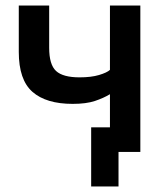

<svg xmlns="http://www.w3.org/2000/svg" viewBox="-20 -550 602 695"><path d="M310 125V-89H378V-209Q355 -195 323.5 -184.5Q292 -174 243 -174Q147 -174 97.5 -217.5Q48 -261 48 -362V-530H158V-377Q158 -316 183 -293Q208 -270 268 -270Q310 -270 338.5 -278.5Q367 -287 378 -297V-530H488V0H409V125Z"/></svg>

Font: Golos Text Medium
Style: Regular
Weight: 500
Designer: A.Korolkova, Vitaly Kuzmin
Foundry: ParaType Ltd
Version: Version 2.004